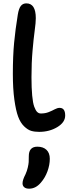

<svg xmlns="http://www.w3.org/2000/svg" viewBox="-20 -780 412 1152"><path d="M214.8 11.2Q187.5 11.2 167 5.1Q146.5 -1 124.5 -22.2Q102.5 -43.5 88.9 -80.1Q75.2 -116.7 66.2 -181.9Q57.1 -247.1 57.1 -336.9Q57.1 -443.8 64.7 -523.7Q72.3 -603.5 86.9 -692.9Q92.8 -729 105 -744.4Q117.2 -759.8 138.2 -759.8Q194.8 -759.8 194.8 -670.9Q194.8 -644.5 188.2 -596.7Q181.6 -548.8 175.3 -476.1Q168.9 -403.3 168.9 -316.9Q168.9 -251.5 173.1 -206.8Q177.2 -162.1 185.5 -139.6Q193.8 -117.2 203.1 -108.2Q212.4 -99.1 225.1 -99.1Q251.5 -99.1 272.2 -107.4Q293 -115.7 308.6 -124.3Q324.2 -132.8 337.9 -132.8Q371.1 -132.8 371.1 -86.9Q371.1 -45.9 323.7 -17.3Q276.4 11.2 214.8 11.2ZM154.8 352.1Q135.7 352.1 125.5 343.5Q115.2 335 115.2 319.8Q115.2 299.8 132.8 266.1Q142.1 245.6 146.7 225.1Q151.4 204.6 152.1 192.4Q152.8 180.2 152.8 157.2Q152.8 100.1 204.1 100.1Q238.8 100.1 258.8 118.9Q278.8 137.7 278.8 172.9Q278.8 209 264.9 247.6Q251 286.1 225.1 315.9Q194.3 352.1 154.8 352.1Z"/></svg>

Font: Shantell Sans Irregular
Style: Regular
Weight: 500
Designer: Stephen Nixon, Anya Danilova, Shantell Martin
Foundry: Arrow Type
Version: Version 1.006;[9816181b4]